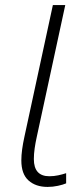

<svg xmlns="http://www.w3.org/2000/svg" viewBox="-20 -734 320 764"><path d="M169.4 9.8Q122.1 9.8 93.5 -15.9Q64.9 -41.5 64.9 -95.7Q64.9 -116.2 68.1 -139.6Q71.3 -163.1 77.1 -189.5L190.4 -713.9H239.7L126 -188Q121.1 -166 117.9 -143.6Q114.7 -121.1 114.7 -101.1Q114.7 -32.7 176.3 -32.7Q194.8 -32.7 211.7 -36.4Q228.5 -40 243.2 -44.9V-4.4Q231 1 210.4 5.4Q189.9 9.8 169.4 9.8Z"/></svg>

Font: Open Sans Light
Style: Italic
Weight: 300
Italic angle: -12°
Designer: Monotype Design Team
Foundry: Monotype Imaging Inc.
Version: Version 3.003; ttfautohint (v1.8.4)